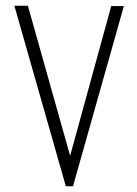

<svg xmlns="http://www.w3.org/2000/svg" viewBox="-20 -644 478 668"><path d="M209 4 30 -624H77L224 -102L367 -623H411L234 4Z"/></svg>

Font: Inconsolata SemiCondensed Light
Style: Regular
Weight: 300
Width: 4
Monospace: yes
Designer: Raph Levien, Cyreal, Brenton Simpson
Foundry: Raph Levien, Cyreal, Google
Version: Version 3.100; ttfautohint (v1.8.4.7-5d5b)